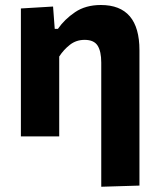

<svg xmlns="http://www.w3.org/2000/svg" viewBox="-20 -532 618 749"><path d="M375 196.5V-288Q375 -331.5 360.8 -354Q346.5 -376.5 310 -376.5Q277.5 -376.5 253 -357.5Q228.5 -338.5 211 -311.5V0H61.5V-499L187 -506.5L193.5 -419.5H206Q231.5 -456.5 272.8 -484.5Q314 -512.5 373.5 -512.5Q524 -512.5 524 -336V192Z"/></svg>

Font: Commissioner
Style: Bold
Weight: 700
Designer: Kostas Bartsokas
Foundry: Kostas Bartsokas
Version: Version 1.000; ttfautohint (v1.8.3)